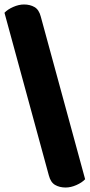

<svg xmlns="http://www.w3.org/2000/svg" viewBox="-20 -728 400 857"><path d="M360 72Q346 87 321 98Q296 109 273 109Q246 109 226 97.5Q206 86 198 55L0 -671Q14 -686 39 -697Q64 -708 87 -708Q114 -708 134 -696.5Q154 -685 162 -654Z"/></svg>

Font: Baloo Paaji
Style: Regular
Weight: 400
Designer: Shuchita Grover and Ek Type
Foundry: Ek Type
Version: Version 1.443;PS 1.000;hotconv 16.6.51;makeotf.lib2.5.65220;